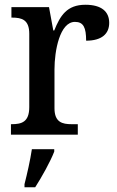

<svg xmlns="http://www.w3.org/2000/svg" viewBox="-20 -566 493 807"><path d="M26 0H307V-44H281C242 -44 209 -52 209 -111V-274C209 -352 231 -474 295 -474C331 -474 342 -450 342 -395C408 -395 439 -424 439 -470C439 -517 407 -546 339 -546C261 -546 233 -500 208 -438H204L186 -536H28V-492H31C72 -492 103 -483 103 -424V-116C103 -53 71 -44 29 -44H26ZM83 208V221H128C155 179 192 113 208 71V61H114C107 108 94 165 83 208Z"/></svg>

Font: Noto Serif Armenian SemiCondensed Medium
Style: Regular
Weight: 500
Width: 4
Designer: Monotype Design Team
Foundry: Monotype Imaging Inc.
Version: Version 2.008